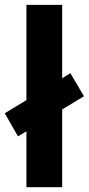

<svg xmlns="http://www.w3.org/2000/svg" viewBox="-32 -780 370 800"><path d="M227.1 0H78.1V-232.9L43 -211.9L-12.2 -308.1L78.1 -362.8V-759.8H227.1V-454.1L261.2 -475.1L317.9 -378.9L227.1 -324.2Z"/></svg>

Font: NotoSans-Bold
Style: Bold
Weight: 700
Designer: Monotype Design team
Foundry: Monotype Imaging Inc.
Version: Version 1.04